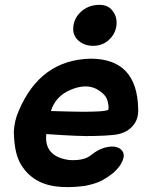

<svg xmlns="http://www.w3.org/2000/svg" viewBox="-20 -772 603 792"><path d="M330 -5Q378 -15 401.5 -28Q425 -41 449 -60Q473 -83 480 -98Q495 -124 488.5 -141.5Q482 -159 461.5 -165Q441 -171 412 -163Q383 -155 354 -131Q325 -108 264 -112Q161 -127 171 -219Q313 -209 365 -211Q417 -212 443 -215Q499 -219 528 -253Q552 -280 550 -323Q546 -529 355 -530Q146 -526 57 -314Q39 -274 37 -227Q39 -146 61 -103.5Q83 -61 120 -36Q156 -11 207 -3.5Q258 4 330 -5ZM190 -314Q209 -375 270 -401Q333 -428 378 -405Q415 -384 422.5 -359.5Q430 -335 427 -319Q416 -314 386.5 -312.5Q357 -311 322.5 -311Q288 -311 263 -312Q225 -313 190 -314ZM364 -583Q406 -583 433.5 -611.5Q461 -640 461 -679Q461 -708 442.5 -730Q424 -752 390 -752Q345 -752 313.5 -723Q282 -694 282 -652Q282 -622 306 -602.5Q330 -583 364 -583Z"/></svg>

Font: Balsamiq Sans
Style: Bold Italic
Weight: 700
Italic angle: -12°
Designer: Michael Angeles
Foundry: Balsamiq SRL
Version: Version 1.020; ttfautohint (v1.8.4.7-5d5b);gftools[0.9.26]